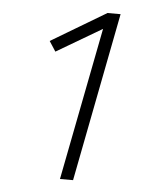

<svg xmlns="http://www.w3.org/2000/svg" viewBox="-50 -714 650 759"><g transform="rotate(5 275.0 -335.0)"><path d="M216 0 334 -606 154 -500 128 -540 346 -670H398L268 0Z"/></g></svg>

Font: Lode Dark Term
Style: Italic
Weight: 400
Italic angle: -11°
Monospace: yes
Designer: Belleve Invis
Foundry: Belleve Invis
Version: Version 29.2.0